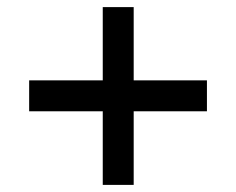

<svg xmlns="http://www.w3.org/2000/svg" viewBox="-20 -520 664 540"><path d="M269 0H356V-207H562V-294H356V-500H269V-294H62V-207H269Z"/></svg>

Font: Mluvka Medium
Style: Regular
Weight: 500
Designer: Modified by Jiří Krblich, Original typeface by Gumpita Rahayu
Foundry: Gumpita Rahayu & Jiří Krblich
Version: Version 2.000;Glyphs 3.1.1 (3134)